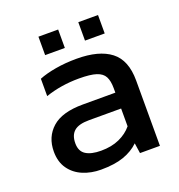

<svg xmlns="http://www.w3.org/2000/svg" viewBox="-119 -732 785 842"><g transform="rotate(-20 273.5 -311.0)"><path d="M152 -546V-632H244V-546ZM338 -546V-632H430V-546ZM211 10Q166 10 127.5 -6Q89 -22 66 -54.5Q43 -87 43 -135Q43 -203 89.5 -244.5Q136 -286 233 -286H385V-307Q385 -341 374.5 -361Q364 -381 336.5 -390Q309 -399 256 -399Q172 -399 99 -374V-455Q131 -468 177 -476Q223 -484 276 -484Q380 -484 434.5 -442Q489 -400 489 -305V0H396L389 -48Q360 -20 317.5 -5Q275 10 211 10ZM240 -68Q289 -68 325.5 -84.5Q362 -101 385 -129V-212H235Q187 -212 165.5 -193.5Q144 -175 144 -137Q144 -100 169 -84Q194 -68 240 -68Z"/></g></svg>

Font: Kanit
Style: Regular
Weight: 400
Designer: Katatrad Team
Foundry: CadsonDemak
Version: Version 2.000; ttfautohint (v1.8.3)